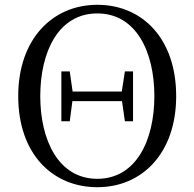

<svg xmlns="http://www.w3.org/2000/svg" viewBox="-20 -765 811 801"><path d="M386 16C573 16 715 -126 715 -364C715 -605 573 -745 386 -745C199 -745 56 -602 56 -364C56 -123 199 16 386 16ZM386 -19C224 -19 148 -180 148 -364C148 -549 224 -709 386 -709C548 -709 624 -549 624 -364C624 -180 548 -19 386 -19ZM501 -259H535V-467H501L488 -383H283L271 -467H236V-259H271L282 -343H489Z"/></svg>

Font: Source Han Serif KR
Style: Regular
Weight: 400
Designer: Ryoko NISHIZUKA 西塚涼子 (kana & ideographs); Frank Grießhammer (Latin, Greek & Cyrillic); Wenlong ZHANG 张文龙 (bopomofo); San
Foundry: Adobe
Version: Version 2.001;hotconv 1.1.0;makeotfexe 2.6.0